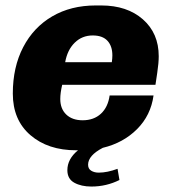

<svg xmlns="http://www.w3.org/2000/svg" viewBox="-20 -541 632 704"><path d="M208 -230Q201 -200 201 -178Q201 -142 223 -121Q245 -100 283 -100Q324 -100 350 -124Q376 -148 382 -191H543Q533 -118 482.5 -67.5Q432 -17 357 1Q303 29 303 63Q303 78 314.5 85Q326 92 342 92Q373 92 411 78L418 119Q370 143 315 143Q278 143 252.5 129Q227 115 227 83Q227 42 266 10H259Q156 10 91.5 -45.5Q27 -101 27 -198Q27 -295 65 -368Q103 -441 171.5 -481Q240 -521 331 -521H351Q446 -521 504 -470Q562 -419 562 -335Q562 -310 556.5 -273.5Q551 -237 550 -230ZM219 -313H390Q392 -327 392 -338Q392 -372 374 -391.5Q356 -411 320 -411Q281 -411 254 -384.5Q227 -358 219 -313Z"/></svg>

Font: Chivo ExtraBold Italic
Style: Regular
Weight: 800
Italic angle: -8.05°
Designer: Hector Gatti
Foundry: Omnibus-Type
Version: Version 1.007